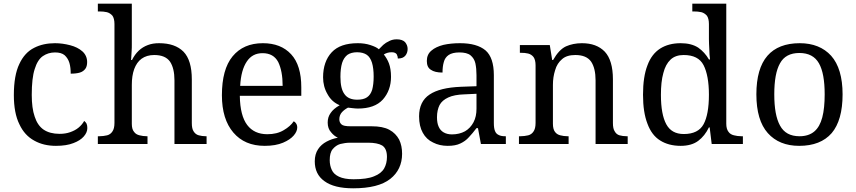

<svg xmlns="http://www.w3.org/2000/svg" viewBox="-20 -780 4639 1040"><path d="M283 10C239 10 200 1 166 -18C131 -37 104 -66 85 -107C65 -147 55 -200 55 -265C55 -336 65 -393 85 -434C104 -475 131 -504 165 -521C198 -538 236 -546 278 -546C306 -546 333 -542 360 -535C387 -528 409 -517 426 -502C443 -487 452 -467 452 -444C452 -429 449 -416 442 -407C435 -398 426 -391 413 -387C400 -383 383 -381 363 -381C363 -402 361 -422 356 -439C351 -456 342 -470 330 -481C318 -491 301 -496 278 -496C253 -496 231 -489 212 -476C193 -463 178 -439 168 -406C157 -373 152 -326 152 -266C152 -219 157 -179 168 -148C178 -117 194 -93 216 -78C238 -63 267 -55 303 -55C324 -55 343 -58 360 -64C377 -70 393 -78 406 -89C419 -100 429 -112 436 -125C441 -121 446 -116 449 -110C452 -103 453 -95 453 -86C453 -71 447 -56 434 -41C421 -26 402 -14 378 -5C353 5 321 10 283 10Z M779 0H510V-42H518C533 -42 547 -44 560 -47C572 -50 582 -57 589 -68C596 -78 600 -93 600 -114V-650C600 -670 596 -685 589 -695C581 -704 571 -711 559 -714C546 -717 533 -718 518 -718H510V-760H694V-540C694 -528 694 -516 693 -503C692 -490 692 -478 691 -469C690 -460 690 -455 690 -455H695C705 -475 717 -492 732 -506C746 -519 762 -529 781 -536C799 -543 819 -546 842 -546C899 -546 943 -531 974 -500C1004 -469 1019 -419 1019 -350V-114C1019 -93 1022 -78 1029 -68C1036 -57 1045 -50 1057 -47C1068 -44 1081 -42 1096 -42H1099V0H925V-345C925 -388 917 -422 901 -446C884 -470 856 -482 815 -482C788 -482 765 -475 747 -462C729 -449 716 -430 707 -406C698 -381 694 -353 694 -320V-109C694 -90 698 -75 706 -66C713 -56 723 -50 736 -47C748 -44 761 -42 776 -42H779V0Z M1414 10C1341 10 1285 -14 1244 -62C1203 -110 1182 -177 1182 -264C1182 -357 1201 -428 1240 -475C1279 -522 1333 -546 1404 -546C1469 -546 1520 -526 1557 -486C1594 -446 1612 -386 1612 -307V-261H1279C1280 -188 1294 -136 1319 -103C1344 -70 1380 -53 1428 -53C1463 -53 1492 -60 1517 -75C1541 -89 1559 -105 1571 -123C1576 -121 1580 -117 1584 -111C1588 -105 1590 -98 1590 -89C1590 -76 1584 -61 1571 -46C1558 -31 1539 -18 1513 -7C1487 4 1454 10 1414 10ZM1281 -315H1511C1511 -368 1503 -411 1487 -444C1470 -476 1442 -492 1402 -492C1365 -492 1337 -477 1317 -447C1296 -416 1284 -372 1281 -315Z M1893 240C1824 240 1772 227 1737 201C1702 176 1685 140 1685 94C1685 68 1691 46 1703 28C1714 11 1730 -3 1749 -13C1768 -23 1788 -30 1810 -34C1797 -40 1784 -50 1773 -64C1761 -77 1755 -95 1755 -116C1755 -136 1760 -153 1771 -168C1781 -183 1797 -197 1820 -210C1791 -222 1769 -242 1754 -270C1738 -297 1730 -328 1730 -361C1730 -418 1746 -464 1777 -497C1808 -530 1855 -546 1918 -546C1942 -546 1965 -543 1986 -536C2007 -529 2023 -522 2032 -513C2039 -520 2047 -528 2056 -537C2065 -545 2076 -552 2089 -558C2101 -564 2114 -567 2129 -567C2149 -567 2164 -562 2174 -552C2183 -541 2188 -529 2188 -515C2188 -501 2184 -489 2176 -479C2167 -468 2154 -463 2135 -463C2135 -470 2133 -478 2129 -486C2124 -493 2115 -497 2102 -497C2093 -497 2086 -496 2079 -494C2072 -492 2066 -489 2059 -485C2070 -471 2080 -455 2087 -436C2094 -417 2098 -393 2098 -364C2098 -315 2083 -274 2054 -241C2024 -208 1979 -192 1918 -192C1910 -192 1901 -193 1891 -194C1880 -195 1872 -196 1865 -197C1852 -190 1841 -182 1832 -172C1823 -162 1818 -149 1818 -134C1818 -122 1822 -113 1830 -106C1837 -99 1854 -96 1880 -96H1993C2033 -96 2065 -90 2089 -77C2113 -64 2130 -46 2142 -24C2153 -1 2158 24 2158 53C2158 110 2136 156 2094 189C2051 223 1984 240 1893 240ZM1895 191C1943 191 1980 186 2006 175C2032 165 2050 151 2061 132C2071 114 2076 93 2076 70C2076 39 2067 19 2050 8C2033 -2 2007 -7 1974 -7H1876C1857 -7 1840 -4 1823 0C1806 5 1793 15 1782 28C1771 41 1766 61 1766 88C1766 107 1770 125 1777 140C1784 156 1797 168 1816 177C1835 186 1861 191 1895 191ZM1915 -240C1937 -240 1955 -244 1968 -253C1981 -262 1990 -275 1996 -294C2001 -313 2004 -336 2004 -365C2004 -395 2001 -420 1995 -440C1989 -459 1980 -474 1967 -483C1954 -492 1936 -497 1914 -497C1893 -497 1875 -492 1862 -483C1849 -473 1839 -458 1833 -439C1827 -419 1824 -394 1824 -364C1824 -321 1831 -290 1846 -270C1860 -250 1883 -240 1915 -240Z M2405 10C2376 10 2349 4 2326 -8C2302 -19 2283 -37 2270 -61C2257 -84 2250 -114 2250 -150C2250 -203 2269 -243 2307 -268C2344 -293 2401 -307 2478 -310L2561 -313V-373C2561 -397 2559 -418 2555 -437C2551 -455 2542 -469 2529 -480C2516 -491 2495 -496 2468 -496C2443 -496 2423 -491 2410 -482C2397 -473 2388 -460 2384 -444C2379 -427 2377 -408 2377 -387C2349 -387 2328 -392 2314 -402C2299 -411 2292 -427 2292 -450C2292 -473 2300 -492 2317 -506C2333 -520 2355 -530 2382 -537C2409 -543 2439 -546 2472 -546C2533 -546 2579 -533 2610 -507C2640 -481 2655 -436 2655 -373V-114C2655 -95 2657 -81 2661 -71C2665 -60 2672 -53 2681 -49C2690 -44 2702 -42 2717 -42H2720V0H2585L2569 -86H2561C2547 -67 2533 -51 2520 -37C2507 -22 2491 -11 2474 -3C2456 6 2433 10 2405 10ZM2428 -52C2455 -52 2479 -58 2499 -69C2518 -80 2534 -97 2545 -118C2556 -139 2561 -163 2561 -191V-272L2497 -269C2459 -268 2429 -262 2408 -252C2386 -242 2370 -228 2361 -211C2352 -193 2347 -171 2347 -145C2347 -124 2350 -107 2356 -94C2362 -80 2371 -70 2383 -63C2395 -56 2410 -52 2428 -52Z M3060 0H2791V-42H2799C2814 -42 2828 -44 2841 -47C2853 -50 2863 -57 2870 -68C2877 -78 2881 -93 2881 -114V-426C2881 -446 2877 -461 2870 -471C2863 -480 2853 -487 2841 -490C2829 -493 2816 -494 2801 -494H2796V-536H2958L2971 -455H2976C2997 -492 3020 -517 3046 -529C3071 -540 3100 -546 3132 -546C3185 -546 3226 -531 3256 -500C3285 -469 3300 -419 3300 -350V-114C3300 -93 3303 -78 3310 -68C3316 -57 3325 -50 3336 -47C3347 -44 3360 -42 3375 -42H3380V0H3206V-345C3206 -388 3198 -422 3182 -446C3165 -470 3137 -482 3096 -482C3066 -482 3042 -475 3025 -460C3007 -445 2994 -425 2987 -400C2979 -375 2975 -349 2975 -320V-109C2975 -90 2979 -75 2986 -66C2993 -56 3003 -50 3015 -47C3027 -44 3040 -42 3055 -42H3060V0Z M3667 10C3623 10 3586 0 3556 -19C3525 -38 3502 -69 3487 -110C3471 -151 3463 -203 3463 -267C3463 -332 3471 -385 3487 -426C3502 -467 3525 -497 3556 -517C3586 -536 3623 -546 3667 -546C3706 -546 3737 -538 3762 -522C3786 -505 3805 -484 3820 -458H3826C3824 -475 3822 -493 3822 -514C3821 -534 3820 -552 3820 -568V-650C3820 -670 3816 -685 3809 -695C3801 -704 3791 -711 3779 -714C3766 -717 3753 -718 3738 -718H3730V-760H3914V-110C3914 -91 3918 -76 3926 -66C3933 -56 3943 -50 3956 -47C3968 -44 3981 -42 3996 -42H4004V0H3835L3824 -90H3820C3805 -59 3786 -35 3762 -17C3738 1 3706 10 3667 10ZM3684 -54C3736 -54 3772 -72 3791 -107C3810 -142 3820 -195 3820 -267C3820 -336 3810 -390 3791 -427C3772 -464 3736 -482 3683 -482C3654 -482 3630 -474 3612 -457C3594 -440 3581 -416 3573 -384C3564 -352 3560 -313 3560 -266C3560 -195 3570 -142 3589 -107C3608 -72 3639 -54 3684 -54Z M4309 10C4237 10 4180 -13 4139 -59C4098 -105 4077 -175 4077 -269C4077 -362 4097 -432 4137 -478C4176 -523 4235 -546 4312 -546C4384 -546 4441 -523 4482 -478C4523 -432 4544 -362 4544 -269C4544 -175 4524 -105 4485 -59C4445 -13 4386 10 4309 10ZM4311 -42C4344 -42 4371 -51 4391 -68C4411 -85 4425 -110 4434 -144C4443 -178 4447 -220 4447 -269C4447 -344 4437 -400 4416 -437C4395 -474 4360 -493 4310 -493C4260 -493 4225 -474 4205 -437C4184 -400 4174 -344 4174 -269C4174 -194 4184 -138 4205 -100C4226 -61 4261 -42 4311 -42Z"/></svg>

Font: NameLogos Serif
Style: Regular
Weight: 500
Version: Version 0.1